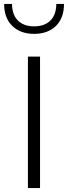

<svg xmlns="http://www.w3.org/2000/svg" viewBox="-20 -954 345 974"><path d="M183.1 -667H121.6V0H183.1ZM265.6 -934.1C265.6 -861.8 224.1 -820.3 153.3 -820.3C82.5 -820.3 41 -861.8 41 -934.1H1C1 -886.7 14.6 -849.6 42 -822.8C69.3 -795.9 106.4 -782.2 153.3 -782.2C199.7 -782.2 236.8 -795.9 264.2 -822.8C291 -849.6 304.7 -886.7 304.7 -934.1Z"/></svg>

Font: Estedad Light
Style: Regular
Weight: 300
Designer: Amin Abedi
Version: Version 7.3